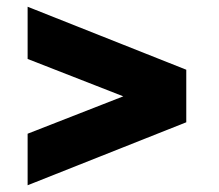

<svg xmlns="http://www.w3.org/2000/svg" viewBox="-20 -545 650 570"><path d="M62 5V-148L346 -259L62 -370V-525L533 -338V-182Z"/></svg>

Font: Nacelle Black
Style: Regular
Weight: 900
Designer: Sora Sagano
Foundry: Sora Sagano
Version: Version 1.000;FEAKit 1.0